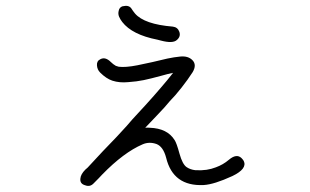

<svg xmlns="http://www.w3.org/2000/svg" viewBox="-20 -606 1040 645"><path d="M390.6 -532.2Q383.8 -541 379.9 -550.3Q376 -559.6 378.9 -570.3Q380.9 -581.1 391.6 -585H392.6Q412.1 -589.8 420.9 -578.1L426.8 -569.3Q430.7 -563.5 433.6 -560.5Q464.8 -524.4 560.5 -516.6Q577.1 -514.6 582.5 -499Q587.9 -483.4 574.2 -471.7Q560.5 -459 520.5 -469.7Q510.7 -472.7 508.8 -472.7Q423.8 -489.3 390.6 -532.2ZM791 -75.2Q795.9 -70.3 798.8 -65.4Q811.5 -39.1 760.7 -14.6Q699.2 13.7 664.1 15.6Q561.5 20.5 538.1 -76.2Q528.3 -113.3 505.9 -122.1Q481.4 -130.9 459 -121.1Q395.5 -93.8 323.2 -19.5Q314.5 -9.8 293.9 10.7Q282.2 22.5 266.6 16.6Q248 11.7 250 -5.9Q251 -20.5 266.6 -36.1Q273.4 -42 274.4 -43Q321.3 -93.8 325.2 -97.7Q331.1 -104.5 372.1 -146.5Q413.1 -190.4 424.8 -205.1Q438.5 -219.7 468.8 -252.9Q499 -286.1 520.5 -311.5Q541 -335 561.5 -361.3Q545.9 -358.4 518.6 -350.6Q486.3 -341.8 462.9 -336.9Q439.5 -332 411.1 -330.1Q381.8 -327.1 357.4 -335Q336.9 -341.8 316.4 -362.3Q306.6 -372.1 305.7 -386.7Q304.7 -401.4 317.4 -407.2Q334 -416 352.5 -397.5Q358.4 -392.6 360.4 -390.6Q365.2 -387.7 369.1 -384.8Q374 -382.8 378.9 -381.8Q401.4 -378.9 441.4 -386.7Q467.8 -392.6 492.2 -397.5Q520.5 -404.3 542 -409.2Q565.4 -414.1 585 -416Q612.3 -418.9 627 -403.3Q641.6 -387.7 627 -363.3Q611.3 -338.9 589.8 -311.5Q568.4 -284.2 550.8 -266.6Q535.2 -247.1 506.8 -217.8Q480.5 -190.4 467.8 -176.8Q476.6 -177.7 483.4 -176.8Q542 -174.8 566.4 -135.7Q573.2 -126 583 -89.8Q592.8 -54.7 606.4 -44.9Q619.1 -36.1 636.7 -34.2Q657.2 -33.2 673.8 -35.6Q690.4 -38.1 705.1 -43.9Q729.5 -52.7 749 -69.3Q774.4 -90.8 791 -75.2Z"/></svg>

Font: irohamaru Light
Style: Regular
Weight: 200
Designer: [Source Han Sans]
Ryoko NISHIZUKA  (kana & ideographs); Paul D. Hunt (Latin, Greek & Cyrillic); Wenlong ZHANG  (bopomofo
Version: Version 1.01